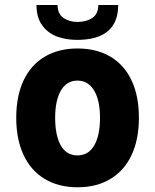

<svg xmlns="http://www.w3.org/2000/svg" viewBox="-20 -760 640 792"><path d="M47 -274Q47 -364.5 77.5 -428.8Q108 -493 165 -526.5Q222 -560 300 -560Q378 -560 435 -526.5Q492 -493 522.5 -428.8Q553 -364.5 553 -274Q553 -185 522.8 -120.5Q492.5 -56 435.5 -21.8Q378.5 12.5 300 12.5Q221.5 12.5 164.5 -21.8Q107.5 -56 77.2 -120.8Q47 -185.5 47 -274ZM392.5 -274Q392.5 -346.5 368 -387Q343.5 -427.5 299.5 -427.5Q255.5 -427.5 231.5 -387Q207.5 -346.5 207.5 -274Q207.5 -201 230.8 -160Q254 -119 299.5 -119Q345 -119 368.8 -160.2Q392.5 -201.5 392.5 -274ZM130.5 -739.5H217.5Q217.5 -703 241.8 -686.2Q266 -669.5 299.5 -669.5Q336 -669.5 360.8 -686Q385.5 -702.5 385.5 -739.5H467.5Q467.5 -595.5 297.5 -595.5Q253 -595.5 215.5 -609.2Q178 -623 154.2 -655.2Q130.5 -687.5 130.5 -739.5Z"/></svg>

Font: JuliaMono Black
Style: Regular
Weight: 900
Monospace: yes
Designer: cormullion
Foundry: corm
Version: Version 0.054; ttfautohint (v1.8.4)